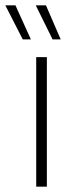

<svg xmlns="http://www.w3.org/2000/svg" viewBox="-58 -701 274 721"><path d="M78 0V-486.5H118V0ZM0 -681 58 -553H27.5L-38 -681ZM114.5 -681 170 -553H139.5L76.5 -680.5V-681Z"/></svg>

Font: Anek Latin ExtraLight
Style: Regular
Weight: 250
Designer: Yesha Goshar
Foundry: Ek Type
Version: Version 1.003